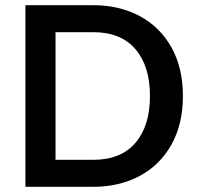

<svg xmlns="http://www.w3.org/2000/svg" viewBox="-20 -720 763 740"><path d="M78 -700H339Q440 -700 518.5 -658Q597 -616 641 -537Q685 -458 685 -350Q685 -242 641 -163Q597 -84 518.5 -42Q440 0 339 0H78ZM339 -104Q446 -104 502 -169.5Q558 -235 558 -350Q558 -465 502 -530.5Q446 -596 339 -596H194V-104Z"/></svg>

Font: Cabin SemiBold
Style: Regular
Weight: 600
Designer: Pablo Impallari
Foundry: Pablo Impallari. http://www.impallari.com Igino Marini. http://www.ikern.com
Version: Version 2.200